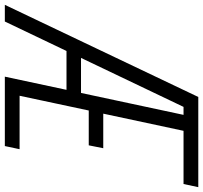

<svg xmlns="http://www.w3.org/2000/svg" viewBox="-104 -797 840 794"><g transform="rotate(90 316.0 -400.0)"><path d="M-61 0 320 -800H693L680 -739H460L389 -407H532L520 -347H376L315 -61H536L523 0H236L394 -739H361L8 0ZM93 -255 121 -315H348L334 -255Z"/></g></svg>

Font: Victor Mono Thin Light
Style: Italic
Weight: 300
Italic angle: -12°
Monospace: yes
Version: Version 1.561;gftools[0.9.30]